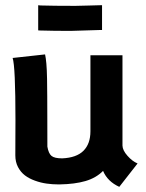

<svg xmlns="http://www.w3.org/2000/svg" viewBox="-20 -706 558 734"><path d="M370.1 -686V-591.3H361.8Q262.7 -587.9 249.5 -587.9Q184.6 -587.9 134.8 -589.4L126 -589.8V-686L135.3 -685.1Q182.6 -683.6 268.1 -683.6Q284.2 -683.6 317.9 -684.8Q351.6 -686 361.8 -686ZM436 8.3Q391.1 -12.2 374 -52.7Q347.7 -25.9 306.9 -13.9Q266.1 -2 208 -1H203.6Q180.2 -1 158 -4.2Q135.7 -7.3 113.5 -15.4Q91.3 -23.4 75.2 -35.6Q59.1 -47.9 48.8 -67.4Q38.6 -86.9 38.6 -111.8Q38.6 -130.9 38.8 -176.3Q39.1 -221.7 39.1 -246.1Q39.1 -452.1 28.3 -484.4L152.3 -498Q155.3 -484.9 157.2 -463.1Q159.2 -441.4 159.9 -404.1Q160.6 -366.7 160.6 -335.7Q160.6 -304.7 160.9 -244.4Q161.1 -184.1 161.1 -145.5Q165.5 -119.6 176.8 -110.1Q188 -100.6 217.8 -100.6Q272.5 -103 299.1 -129.6Q325.7 -156.2 325.7 -204.1V-494.6H448.2V-149.4Q448.7 -131.3 467.3 -110.4Q485.8 -89.4 505.9 -81.1Z"/></svg>

Font: Fantasque Sans Mono
Style: Bold
Weight: 700
Monospace: yes
Designer: Jany Belluz
Version: Version 1.8.0 ; ttfautohint (v1.8.2)